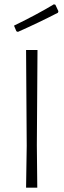

<svg xmlns="http://www.w3.org/2000/svg" viewBox="-20 -871 295 891"><path d="M101 0 104 -194 101 -639H154L151 -197L153 0ZM249 -812Q160 -766 63 -723L56 -726L45 -752Q154 -805 230 -851L237 -849L251 -819Z"/></svg>

Font: t
Style: Regular
Weight: 300
Designer: Juan Pablo del Peral
Foundry: Huerta Tipografica
Version: Version 2.004; ttfautohint (v1.8.1)